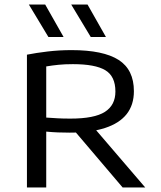

<svg xmlns="http://www.w3.org/2000/svg" viewBox="-20 -821 704 841"><path d="M98 0V-581.5Q138.5 -589.5 189 -595.5Q239.5 -601.5 293.5 -601.5Q432 -601.5 499.2 -558.8Q566.5 -516 566.5 -421.5Q566.5 -361.5 534.8 -321.2Q503 -281 440.2 -260.5Q377.5 -240 285.5 -240Q257 -240 233 -241Q209 -242 182.5 -244.5V0ZM517 0 278.5 -280.5H375.5L616 0ZM288.5 -301.5Q393.5 -301.5 439.5 -331Q485.5 -360.5 485.5 -420Q485.5 -487 441.2 -513.5Q397 -540 299.5 -540Q263.5 -540 236.2 -537.2Q209 -534.5 182.5 -530V-306Q212 -304 233.2 -302.8Q254.5 -301.5 288.5 -301.5ZM377.5 -659 292 -801H363.5L444 -659ZM192 -659 106.5 -801H178L258.5 -659Z"/></svg>

Font: Encode Sans SC Expanded
Style: Regular
Weight: 400
Width: 7
Designer: Multiple Designers
Foundry: Impallari Type
Version: Version 3.002